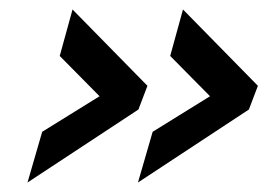

<svg xmlns="http://www.w3.org/2000/svg" viewBox="-20 -444 564 405"><path d="M271 -59 302 -166 423 -241 339 -326 366 -424 524 -263 505 -213ZM38 -59 69 -166 190 -241 106 -326 133 -424 291 -263 272 -213Z"/></svg>

Font: Titillium Web
Style: SemiBold Italic
Weight: 600
Italic angle: -13°
Version: Version 1.001;PS 57.000;hotconv 1.0.70;makeotf.lib2.5.55311